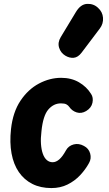

<svg xmlns="http://www.w3.org/2000/svg" viewBox="-20 -947 554 977"><path d="M241.5 10Q186.5 10 144.8 -11Q103 -32 76 -71.2Q49 -110.5 38.8 -165.8Q28.5 -221 36 -290Q45.5 -376.5 84.2 -434.5Q123 -492.5 178.2 -521.8Q233.5 -551 291 -551Q343 -551 382 -528.2Q421 -505.5 443.5 -469Q456 -450.5 450.5 -424.2Q445 -398 418.5 -382Q394 -367.5 370.2 -375Q346.5 -382.5 332.5 -403Q327 -411 317.8 -416Q308.5 -421 290 -421Q253 -421 226 -389.8Q199 -358.5 191 -279.5Q186.5 -243.5 188.5 -214.5Q190.5 -185.5 198 -164.5Q205.5 -143.5 218.2 -132.5Q231 -121.5 248 -121.5Q265 -121.5 281.8 -136Q298.5 -150.5 316 -182.5Q328.5 -205 354.5 -212Q380.5 -219 407 -204.5Q431.5 -192 438.8 -166Q446 -140 433 -117.5Q415 -84.5 387.5 -55.2Q360 -26 323.5 -8Q287 10 241.5 10ZM312 -664Q289 -678 280.8 -704.2Q272.5 -730.5 289 -758L366 -885.5Q390 -925.5 422.8 -927.2Q455.5 -929 478.5 -907.5Q502 -886.5 504.2 -856.5Q506.5 -826.5 488 -802L395.5 -679.5Q377 -655 355.2 -653Q333.5 -651 312 -664Z"/></svg>

Font: Edu SA Hand
Style: Regular
Weight: 400
Designer: Tina and Corey Anderson, Eben Sorkin, Mirko Velimirovic
Foundry: Google for Education
Version: Version 2.000